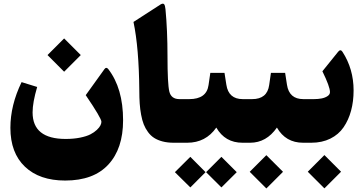

<svg xmlns="http://www.w3.org/2000/svg" viewBox="-20 -791 2009 1064"><path d="M335.9 -577.6 427.2 -486.3Q427.7 -485.8 427.2 -485.4L335.9 -394Q335.4 -393.6 335 -394L243.7 -485.4Q243.2 -485.8 243.7 -486.3L335 -577.6Q335.4 -578.1 335.9 -577.6ZM341.3 209.5Q198.7 209.5 118.2 132.8Q37.6 56.2 37.6 -82.5Q37.6 -208 99.6 -335.9L186 -309.1Q160.6 -223.1 160.6 -168Q160.6 -21 344.2 -21Q388.2 -21 424.1 -28.3Q460 -35.6 481.2 -46.6Q502.4 -57.6 516.8 -71.3Q531.2 -85 536.6 -96.2Q542 -107.4 542 -116.2Q542 -135.7 455.1 -263.7L558.6 -407.7Q568.4 -421.9 579.6 -408.7Q662.1 -302.2 662.1 -124.5Q662.1 32.7 580.3 121.1Q498.5 209.5 341.3 209.5Z M908.2 -479.5Q908.2 -326.7 918.2 -284.2Q928.2 -241.7 974.6 -241.7H978.5Q990.7 -241.7 990.7 -147.9V-83.5Q990.7 0 978.5 0H942.4Q908.2 0 881.1 -7.1Q854 -14.2 834.5 -26.6Q814.9 -39.1 800.3 -59.1Q785.6 -79.1 776.6 -101.8Q767.6 -124.5 762 -155.3Q756.3 -186 754.2 -217.3Q752 -248.5 752 -288.1Q750 -526.4 719.7 -669.4L871.1 -767.1Q883.8 -773.9 889.4 -767.6Q895 -761.2 897 -740.2Q908.2 -624 908.2 -479.5Z M1207.5 78.6 1291.5 162.6Q1292 163.1 1291.5 163.6L1207.5 247.1Q1207 247.6 1206.5 247.1L1122.6 163.6Q1122.1 163.1 1122.6 162.6L1206.5 78.6Q1207 78.1 1207.5 78.6ZM1035.2 78.6 1118.7 162.6Q1119.1 163.1 1118.7 163.6L1035.2 247.1Q1034.7 247.6 1034.2 247.1L949.7 163.6Q949.2 163.1 949.7 162.6L1034.2 78.6Q1034.7 78.1 1035.2 78.6ZM973.6 -241.7H1028.8Q1125 -241.7 1135.7 -319.8L1145.5 -387.2H1224.1L1234.4 -321.3Q1246.6 -241.7 1325.2 -241.7H1334Q1346.2 -241.7 1346.2 -147.9V-83.5Q1346.2 0 1334 0H1323.7Q1227.1 0 1178.7 -84Q1120.1 0 1017.6 0H973.6Q946.8 0 946.8 -83.5V-147.9Q946.8 -241.7 973.6 -241.7Z M1329.1 0Q1302.2 0 1302.2 -83.5V-147.9Q1302.2 -241.7 1329.1 -241.7H1377.4Q1460.9 -241.7 1471.7 -319.8L1481.4 -387.2H1560.1L1570.3 -321.3Q1582.5 -241.7 1661.1 -241.7H1669.9Q1682.1 -241.7 1682.1 -147.9V-83.5Q1682.1 0 1669.9 0H1659.7Q1563 0 1514.6 -84Q1456.1 0 1366.2 0ZM1456.5 69.3 1547.9 160.6Q1548.3 161.1 1547.9 161.6L1456.5 252.9Q1456.1 253.4 1455.6 252.9L1364.3 161.6Q1363.8 161.1 1364.3 160.6L1455.6 69.3Q1456.1 68.8 1456.5 69.3Z M1665 0Q1638.2 0 1638.2 -83.5V-147.9Q1638.2 -241.7 1665 -241.7H1719.7Q1742.7 -241.7 1761.7 -245.4Q1780.8 -249 1794.7 -258.1Q1808.6 -267.1 1808.6 -280.8Q1808.6 -310.5 1766.6 -396L1854 -504.4Q1867.2 -520.5 1877.9 -503.9Q1939.5 -408.7 1939.5 -290Q1939.5 -229 1925.5 -177.5Q1911.6 -126 1884 -85.7Q1856.4 -45.4 1810.5 -22.7Q1764.6 0 1705.1 0ZM1778.3 68.8 1869.6 160.2Q1870.1 160.6 1869.6 161.1L1778.3 252.4Q1777.8 252.9 1777.3 252.4L1686 161.1Q1685.5 160.6 1686 160.2L1777.3 68.8Q1777.8 68.4 1778.3 68.8Z"/></svg>

Font: Sahel Black FD-WOL
Style: Black-FD-WOL
Weight: 900
Foundry: Saber Rastikerdar (saber.rastikerdar@gmail.com)
Version: Version 2.0.2